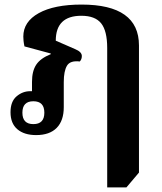

<svg xmlns="http://www.w3.org/2000/svg" viewBox="-20 -580 708 840"><path d="M449 240V-370Q449 -445 422.5 -478Q396 -511 336 -511Q224 -511 224 -402L309 -365Q338 -353 338 -335Q338 -320 329 -311Q287 -316 273 -292.5Q259 -269 259 -221V-111Q259 -52 228 -20.5Q197 11 138 11Q86 11 56 -14.5Q26 -40 26 -89Q26 -136 52.5 -158.5Q79 -181 112 -181Q116 -181 120 -181V-222Q120 -269 138.5 -297Q157 -325 202 -343V-346L87 -377Q84 -391 83 -401.5Q82 -412 82 -420Q82 -485 149.5 -522.5Q217 -560 337 -560Q588 -560 588 -381V175L533 240ZM126 -37Q174 -37 174 -87Q174 -137 126 -137Q78 -137 78 -87Q78 -37 126 -37Z"/></svg>

Font: Noto Serif Thai
Style: Bold
Weight: 700
Designer: Monotype Design Team
Foundry: Monotype Imaging Inc.
Version: Version 2.002; ttfautohint (v1.8.4.7-5d5b)